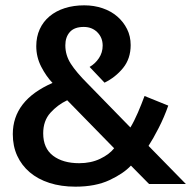

<svg xmlns="http://www.w3.org/2000/svg" viewBox="-20 -690 717 720"><path d="M142 -190Q142 -134 179 -106Q216 -78 277 -78Q321 -78 355.5 -94.5Q390 -111 408 -134L232 -314Q196 -297 169 -267Q142 -237 142 -190ZM28 -187Q28 -314 177 -379Q153 -404 134.5 -440Q116 -476 116 -517Q116 -552 129 -580.5Q142 -609 166 -629Q190 -649 223 -659.5Q256 -670 296 -670Q333 -670 365 -659Q397 -648 420 -628Q443 -608 456.5 -581Q470 -554 470 -521Q470 -470 441.5 -435Q413 -400 372 -380L316 -439Q337 -451 351 -472Q365 -493 365 -519Q365 -549 345 -569Q325 -589 294 -589Q259 -589 242 -570Q225 -551 225 -520Q225 -483 245.5 -451Q266 -419 308 -377L469 -212Q483 -235 497 -267.5Q511 -300 522 -330L611 -294Q596 -251 575 -210Q554 -169 537 -143L677 0H539L471 -69Q443 -39 390.5 -14.5Q338 10 263 10Q209 10 165.5 -4Q122 -18 91.5 -44Q61 -70 44.5 -106Q28 -142 28 -187Z"/></svg>

Font: Mukta Malar SemiBold
Style: Regular
Weight: 600
Designer: Aadarsh Rajan, Girish Dalvi, Yashodeep Gholap
Foundry: Ek Type
Version: Version 2.538;PS 1.000;hotconv 16.6.51;makeotf.lib2.5.65220;